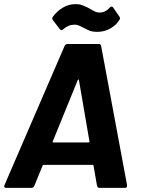

<svg xmlns="http://www.w3.org/2000/svg" viewBox="-26 -914 689 934"><path d="M446 -10 429 -108Q429 -112 425 -112H186Q183 -112 181 -108L141 -10Q136 0 127 0H4Q-2 0 -4.5 -3.5Q-7 -7 -4 -14L288 -690Q293 -700 302 -700H455Q464 -700 466 -690L592 -14V-10Q592 0 581 0H458Q449 0 446 -10ZM234 -221H404Q406 -221 408 -222.5Q410 -224 409 -227L358 -524Q358 -528 356 -527.5Q354 -527 352 -524L231 -227Q228 -221 234 -221ZM384 -777Q365 -787 356 -790.5Q347 -794 337 -794Q306 -794 282 -772Q277 -767 273 -767Q269 -767 266 -771L232 -815Q228 -821 228 -824Q228 -828 231 -832Q251 -860 280 -877Q309 -894 342 -894Q360 -894 373.5 -889Q387 -884 398 -878.5Q409 -873 412 -871Q429 -861 438 -857Q447 -853 458 -853Q487 -853 508 -877Q512 -882 517 -882Q521 -882 524 -878L555 -833Q560 -825 556 -819Q540 -792 511 -775.5Q482 -759 447 -759Q427 -759 413.5 -763.5Q400 -768 384 -777Z"/></svg>

Font: Barlow
Style: Bold Italic
Weight: 700
Italic angle: -7°
Designer: Jeremy Tribby
Foundry: Tribby Type
Version: Version 1.422